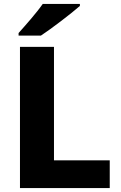

<svg xmlns="http://www.w3.org/2000/svg" viewBox="-20 -951 610 971"><path d="M384 -921V-931H196C165 -886 107 -821 74 -784V-771H187C239 -805 341 -883 384 -921ZM81 0H535V-140H253V-714H81Z"/></svg>

Font: Noto Sans Myanmar UI ExtraBold
Style: Regular
Weight: 800
Designer: Monotype Design Team
Foundry: Monotype Imaging Inc.
Version: Version 2.103